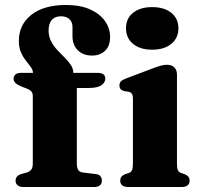

<svg xmlns="http://www.w3.org/2000/svg" viewBox="-20 -750 803 770"><path d="M288.1 -93.7Q288.1 -77.4 293.6 -68.5Q299.1 -59.6 312.2 -58.2L363.4 -52Q376.9 -50.7 382.7 -43.4Q388.5 -36.1 388.5 -26Q388.5 0 356.6 0H73.8Q59.4 0 51 -6.6Q42.5 -13.3 42.5 -24.8Q42.5 -35.6 48.5 -42.2Q54.4 -48.9 67.4 -52.7L84.2 -57Q99.3 -61.5 105.4 -69.8Q111.5 -78.1 111.5 -92.8V-365.5Q111.5 -375.3 106.5 -382.2Q101.5 -389.1 87.2 -394.9L65.8 -403.1Q47.8 -410.9 41.2 -418.1Q34.5 -425.3 34.5 -434.4Q34.5 -444.7 42.1 -451.3Q49.6 -457.8 65.5 -457.8H149.2L112.3 -441.1V-456.8Q112.3 -468.9 103.8 -480.8Q95.3 -492.6 84 -506.8Q72.6 -520.9 64.1 -540.1Q55.6 -559.3 55.6 -586.1Q55.6 -650.6 105.4 -690.3Q155.1 -730 244.7 -730Q302 -730 341.4 -712.3Q380.9 -694.5 401.2 -665.3Q421.5 -636 421.5 -601.8Q421.5 -565.4 401.3 -546.3Q381.1 -527.2 349.1 -527.2Q313.3 -527.2 292 -548.4Q270.7 -569.5 270.7 -605.2V-640.5Q270.7 -662.7 257.9 -673.7Q245.2 -684.7 224.5 -684.7Q200 -684.6 187.4 -669.8Q174.9 -655 174.9 -627.8Q174.9 -603.9 184.8 -584.7Q194.8 -565.5 209.6 -549.6Q224.5 -533.6 239.3 -519Q254.2 -504.3 264.1 -489.4Q274.1 -474.4 274.1 -457.3V-431.9L254.8 -457.8H372.6Q386.4 -457.8 394.4 -452Q402.4 -446.2 402.4 -435.3Q402.4 -419.1 386.5 -408.1Q370.6 -397.1 334.6 -397.1H288.1ZM689.7 -451.5V-93.3Q689.7 -75.4 693.4 -67.6Q697.1 -59.8 705.4 -56.6L720.2 -51.6Q730.9 -47.4 735.7 -40.9Q740.5 -34.5 740.5 -25.6Q740.5 -13.7 732.6 -6.8Q724.7 0 707.4 0H495Q477.8 0 469.9 -6.8Q462.1 -13.7 462.1 -25.6Q462.1 -34.4 466.8 -40.8Q471.6 -47.3 482.2 -51.5L497.4 -56.6Q505.7 -59.9 509.4 -67.6Q513.1 -75.3 513.1 -93.2V-353Q513.1 -367.5 509 -373.7Q504.9 -379.9 496.3 -381.9L477.7 -384.7Q467.8 -387.5 463.4 -393.1Q459 -398.6 459 -407.2Q459 -417.4 464.7 -423.5Q470.5 -429.6 486.3 -435.6L587.7 -474Q611.2 -483 624.8 -486.6Q638.5 -490.3 648.8 -490.3Q669.3 -490.3 679.5 -479.4Q689.7 -468.6 689.7 -451.5ZM590.3 -550.7Q542.1 -550.7 513.7 -574Q485.3 -597.3 485.3 -636.7Q485.3 -675.8 513.7 -698.6Q542.1 -721.5 590.3 -721.5Q638.6 -721.5 667 -698.6Q695.5 -675.7 695.5 -636.7Q695.5 -597.3 667 -574Q638.6 -550.7 590.3 -550.7Z"/></svg>

Font: Fraunces
Style: Regular
Weight: 900
Version: Version 1.000;[b76b70a41]